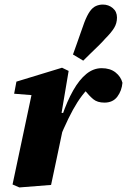

<svg xmlns="http://www.w3.org/2000/svg" viewBox="-20 -811 557 842"><path d="M236 -192 224 -302H252Q274 -367 301 -414.5Q328 -462 359 -487Q390 -512 426 -512Q463 -512 486.5 -493.5Q510 -475 517 -448Q514 -413 494.5 -387Q475 -361 438 -361Q407 -361 389 -376Q371 -391 351 -416L337 -434L388 -421L362 -418Q339 -393 319.5 -362.5Q300 -332 280 -291Q260 -250 236 -192ZM35 -2 124 -422 179 -389 42 -400 52 -453 252 -514 281 -500 250 -316 269 -315 254 -237Q241 -174 228.5 -115.5Q216 -57 204 0L65 11ZM300 -572Q309 -596 317 -619.5Q325 -643 333.5 -666.5Q342 -690 350 -713Q362 -744 374 -761Q386 -778 400.5 -784.5Q415 -791 431 -791Q456 -791 474.5 -775.5Q493 -760 493 -734Q493 -709 480.5 -688.5Q468 -668 442 -642Q427 -625 410.5 -609Q394 -593 377.5 -577Q361 -561 345 -545Z"/></svg>

Font: Source Serif 4 ExtraBold
Style: Italic
Weight: 800
Italic angle: -12°
Designer: Frank Grießhammer
Foundry: Adobe Systems Incorporated
Version: Version 4.004;hotconv 1.0.116;makeotfexe 2.5.65601